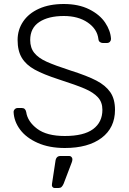

<svg xmlns="http://www.w3.org/2000/svg" viewBox="-20 -730 645 960"><path d="M304 10Q226 10 168.5 -15.5Q111 -41 80.5 -82Q50 -123 48 -170Q48 -178 54 -184Q60 -190 69 -190H89Q107 -190 111 -170Q118 -122 166 -86Q214 -50 304 -50Q399 -50 445.5 -84.5Q492 -119 492 -181Q492 -219 469.5 -243.5Q447 -268 404 -286.5Q361 -305 274 -333Q197 -358 153.5 -382Q110 -406 89 -441Q68 -476 68 -530Q68 -581 95.5 -622Q123 -663 175 -686.5Q227 -710 299 -710Q373 -710 426 -683.5Q479 -657 506 -616.5Q533 -576 535 -535Q535 -527 529.5 -521Q524 -515 514 -515H494Q487 -515 480 -519.5Q473 -524 472 -535Q466 -585 418.5 -617.5Q371 -650 299 -650Q222 -650 176.5 -620Q131 -590 131 -530Q131 -491 151.5 -465.5Q172 -440 213 -421.5Q254 -403 334 -377Q416 -351 462 -327Q508 -303 531.5 -269Q555 -235 555 -181Q555 -91 488 -40.5Q421 10 304 10ZM254 210Q246 210 242 204Q238 198 240 189L257 77Q260 50 282 50H327Q333 50 337.5 55Q342 60 342 66Q342 75 338 84L298 189Q293 200 287.5 205Q282 210 272 210Z"/></svg>

Font: Rubik AZ
Style: Regular
Weight: 300
Designer: Hubert and Fischer
Foundry: Hubert & Fischer
Version: Version 2.000